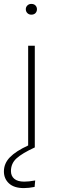

<svg xmlns="http://www.w3.org/2000/svg" viewBox="-30 -754 311 982"><path d="M159 -707Q159 -695 151.5 -687Q144 -679 130 -679Q118 -679 110 -687Q102 -695 102 -707Q102 -718 110 -726Q118 -734 130 -734Q144 -734 151.5 -726Q159 -718 159 -707ZM94 175Q118 175 150 169L147 202Q117 208 92 208Q42 208 16 184Q-10 160 -10 123Q-10 82 20.5 50.5Q51 19 114 -10V-520H148V0Q83 30 54.5 56Q26 82 26 121Q26 146 43 160.5Q60 175 94 175Z"/></svg>

Font: FiraGO UltraLight
Style: Regular
Weight: 200
Designer: bBox Type
Foundry: bBox Type GmbH
Version: Version 1.001